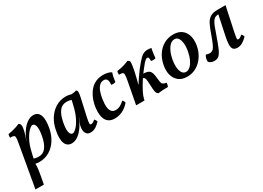

<svg xmlns="http://www.w3.org/2000/svg" viewBox="-16 -1157 2867 2090"><g transform="rotate(-30 1418.0 -111.5)"><path d="M2 245 95 -285Q103 -330 102.5 -350Q102 -370 89 -375.5Q76 -381 44 -381Q44 -393 45 -404.5Q46 -416 51 -424Q70 -426 98 -432.5Q126 -439 153.5 -448Q181 -457 198 -465Q214 -458 219 -442.5Q224 -427 220 -400Q217 -381 212 -361Q207 -341 201 -321.5Q195 -302 188 -284L176 -253L137 -25Q143 1 141.5 32.5Q140 64 130 123L108 245ZM116 -6 141 -62Q156 -54 175 -50Q194 -46 213 -46Q271 -46 304 -91.5Q337 -137 351 -208Q369 -291 360.5 -335Q352 -379 323 -379Q306 -379 276 -349.5Q246 -320 216 -263Q186 -206 168 -123L149 -43L105 -50L158 -264H182Q202 -318 233 -364.5Q264 -411 303.5 -439.5Q343 -468 385 -468Q414 -468 434 -454Q454 -440 464.5 -412.5Q475 -385 475 -345Q475 -305 465 -252Q450 -177 412 -118Q374 -59 317 -25.5Q260 8 191 8Q171 8 150 4Q129 0 116 -6Z M922 -467Q930 -464 934.5 -455.5Q939 -447 937.5 -428Q936 -409 928 -372L879 -153Q868 -98 868.5 -82.5Q869 -67 885 -67Q896 -67 907.5 -73.5Q919 -80 937 -94Q944 -87 949 -77.5Q954 -68 957 -58Q931 -29 900.5 -10Q870 9 835 9Q806 9 791 -4.5Q776 -18 770.5 -38Q765 -58 767 -80.5Q769 -103 774 -121Q778 -132 784 -147.5Q790 -163 796.5 -178.5Q803 -194 807 -203L843 -353L833 -456Q857 -455 881 -458Q905 -461 922 -467ZM866 -453 841 -397Q827 -405 808 -408.5Q789 -412 770 -412Q712 -412 679 -367Q646 -322 632 -250Q614 -168 622 -124Q630 -80 660 -80Q677 -80 707 -109.5Q737 -139 766.5 -196.5Q796 -254 815 -336L834 -416L878 -409L825 -195H801Q782 -142 750 -95Q718 -48 679 -19.5Q640 9 598 9Q568 9 548 -5Q528 -19 517.5 -46.5Q507 -74 507 -114.5Q507 -155 518 -207Q533 -282 571 -340.5Q609 -399 665.5 -433Q722 -467 792 -467Q812 -467 833 -463Q854 -459 866 -453Z M1140 9Q1091 9 1062.5 -12Q1034 -33 1022 -69Q1010 -105 1010.5 -148.5Q1011 -192 1021 -237Q1031 -284 1051 -325.5Q1071 -367 1100 -399Q1129 -431 1169.5 -449Q1210 -467 1263 -467Q1292 -467 1319 -460.5Q1346 -454 1363 -441Q1354 -416 1348.5 -388Q1343 -360 1340 -333Q1318 -323 1286 -329Q1290 -376 1278 -395Q1266 -414 1239 -414Q1206 -414 1183.5 -391Q1161 -368 1147.5 -331.5Q1134 -295 1127 -253Q1122 -221 1120 -188Q1118 -155 1123.5 -127.5Q1129 -100 1146 -83Q1163 -66 1194 -66Q1223 -66 1251.5 -81Q1280 -96 1303 -120Q1312 -113 1316.5 -104Q1321 -95 1324 -83Q1283 -35 1235.5 -13Q1188 9 1140 9Z M1409 0 1463 -286Q1471 -332 1470.5 -352Q1470 -372 1457 -377Q1444 -382 1413 -382Q1413 -394 1414 -406Q1415 -418 1420 -426Q1440 -428 1468.5 -434Q1497 -440 1525 -449.5Q1553 -459 1570 -467Q1588 -458 1592 -446.5Q1596 -435 1591 -402Q1588 -375 1580 -337Q1572 -299 1562 -258Q1552 -217 1541.5 -179.5Q1531 -142 1521 -115L1504 -96Q1512 -124 1533 -161.5Q1554 -199 1581 -239.5Q1608 -280 1636.5 -317.5Q1665 -355 1689 -382Q1729 -430 1757 -446.5Q1785 -463 1816 -463Q1828 -463 1843 -461.5Q1858 -460 1865 -458Q1861 -442 1858 -421.5Q1855 -401 1852 -380Q1849 -359 1848 -339Q1838 -335 1821.5 -334Q1805 -333 1791 -337Q1791 -365 1787 -376.5Q1783 -388 1770 -388Q1760 -388 1749.5 -379.5Q1739 -371 1723 -354Q1704 -332 1672.5 -291Q1641 -250 1608 -199.5Q1575 -149 1549 -97.5Q1523 -46 1514 0ZM1523 -168V-184H1555V-168ZM1684 7Q1664 -6 1659 -33.5Q1654 -61 1653 -106Q1651 -138 1649.5 -163.5Q1648 -189 1640.5 -204Q1633 -219 1615 -219L1638 -260Q1672 -260 1693.5 -254.5Q1715 -249 1726.5 -237Q1738 -225 1744.5 -203.5Q1751 -182 1754 -148Q1758 -113 1761 -92.5Q1764 -72 1776.5 -62Q1789 -52 1820 -47Q1819 -33 1816 -21Q1813 -9 1809 0Q1772 0 1744 1.5Q1716 3 1684 7Z M2050 9Q1985 9 1944.5 -22.5Q1904 -54 1889 -108Q1874 -162 1887 -230Q1901 -302 1936.5 -355Q1972 -408 2025 -437.5Q2078 -467 2142 -467Q2205 -467 2245.5 -437.5Q2286 -408 2301.5 -356Q2317 -304 2306 -236Q2294 -165 2257.5 -109.5Q2221 -54 2168 -22.5Q2115 9 2050 9ZM2063 -43Q2091 -43 2116.5 -66.5Q2142 -90 2161.5 -131.5Q2181 -173 2191 -227Q2206 -309 2189 -362Q2172 -415 2127 -415Q2085 -415 2051 -366.5Q2017 -318 2002 -240Q1991 -182 1995 -137.5Q1999 -93 2016.5 -68Q2034 -43 2063 -43Z M2680 9Q2642 9 2627 -12Q2612 -33 2614 -71.5Q2616 -110 2626 -159L2682 -424L2693 -412Q2663 -412 2644 -404.5Q2625 -397 2610.5 -377Q2596 -357 2581.5 -320.5Q2567 -284 2547 -225Q2517 -139 2495.5 -88Q2474 -37 2451.5 -14.5Q2429 8 2391 8Q2366 8 2349 0Q2332 -8 2323 -20Q2319 -36 2324 -58Q2329 -80 2341 -99Q2352 -95 2365.5 -92.5Q2379 -90 2387 -90Q2414 -90 2431.5 -107.5Q2449 -125 2465.5 -163.5Q2482 -202 2504 -264Q2527 -330 2548.5 -373Q2570 -416 2604 -437Q2638 -458 2698 -458H2797L2734 -163Q2725 -120 2722 -99Q2719 -78 2722 -72Q2725 -66 2733 -66Q2745 -66 2759 -74.5Q2773 -83 2785 -94Q2793 -87 2798 -77.5Q2803 -68 2805 -57Q2768 -21 2739.5 -6Q2711 9 2680 9Z"/></g></svg>

Font: Vollkorn Medium
Style: Italic
Weight: 500
Italic angle: -11°
Designer: Friedrich Althausen
Foundry: Friedrich Althausen
Version: Version 5.000